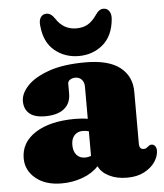

<svg xmlns="http://www.w3.org/2000/svg" viewBox="-52 -766 707 826"><g transform="rotate(-5 301.0 -352.5)"><path d="M27.5 -107.5Q27.5 -176.5 90.8 -217Q154 -257.5 263 -257.5Q293.5 -257.5 317 -253V-392Q317 -410.5 306.8 -422.2Q296.5 -434 279 -434Q266 -434 256.2 -427.8Q246.5 -421.5 246.5 -411V-368Q246.5 -326 217.8 -303Q189 -280 135.5 -280Q90 -280 67.8 -299.2Q45.5 -318.5 45.5 -353Q45.5 -386 76.5 -419Q107.5 -452 170 -474Q232.5 -496 327.5 -496Q428 -496 477.2 -457.2Q526.5 -418.5 526.5 -351.5V-124Q526.5 -115.5 531 -109.2Q535.5 -103 546 -103Q553 -103 557.5 -106Q562 -109 565.5 -112Q568.5 -114.5 571.8 -116.5Q575 -118.5 579.5 -118.5Q590.5 -118.5 596 -110.5Q601.5 -102.5 601.5 -91.5Q601.5 -67.5 585.5 -43.2Q569.5 -19 538.8 -2.5Q508 14 464 14Q419 14 386 -2.8Q353 -19.5 341 -46.5Q315 -17.5 272 -1.8Q229 14 181.5 14Q111.5 14 69.5 -20.8Q27.5 -55.5 27.5 -107.5ZM241 -147Q241 -118.5 254.8 -103.2Q268.5 -88 291.5 -88Q304.5 -88 317 -93V-199Q305.5 -203 291 -203Q268 -203 254.5 -188Q241 -173 241 -147ZM302.5 -645Q331.5 -645 352 -657Q372.5 -669 390 -694.5Q405.5 -719 425 -719Q441.5 -719 450.2 -705.8Q459 -692.5 457 -671.5Q450.5 -599 406.8 -562.2Q363 -525.5 302.5 -525.5Q242 -525.5 198 -562.2Q154 -599 148 -671.5Q145.5 -692.5 154 -705.8Q162.5 -719 179.5 -719Q199 -719 215 -694.5Q247 -645 302.5 -645Z"/></g></svg>

Font: Fraunces 9pt S050 Black
Style: Regular
Weight: 900
Version: Version 1.000; ttfautohint (v1.8.3)